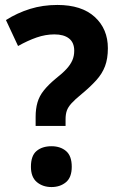

<svg xmlns="http://www.w3.org/2000/svg" viewBox="-20 -744 477 776"><path d="M124 -272Q124 -304 131.5 -330Q139 -356 157.5 -379Q176 -402 205 -426Q233 -448 249 -465.5Q265 -483 272.5 -500.5Q280 -518 280 -539Q280 -572 259 -588.5Q238 -605 200 -605Q164 -605 128 -592.5Q92 -580 53 -558L4 -663Q50 -692 101.5 -708Q153 -724 212 -724Q310 -724 363 -675.5Q416 -627 416 -549Q416 -507 404.5 -476.5Q393 -446 369 -419.5Q345 -393 310 -364Q283 -342 269 -326.5Q255 -311 250 -296.5Q245 -282 245 -262V-235H124ZM105 -70Q105 -115 128 -134Q151 -153 188 -153Q224 -153 247 -133.5Q270 -114 270 -70Q270 -27 246.5 -7.5Q223 12 188 12Q153 12 129 -8Q105 -28 105 -70Z"/></svg>

Font: Noto Sans SemiCondensed
Style: Regular
Weight: 400
Width: 4
Version: Version 2.013